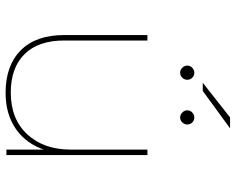

<svg xmlns="http://www.w3.org/2000/svg" viewBox="-100 -760 863 704"><g transform="rotate(90 332.0 -408.5)"><path d="M109 -212V-517H129V-212Q129 -117 179 -66.5Q229 -16 320 -16Q417 -16 473 -76.5Q529 -137 529 -236V-517H549V0H529V-146L531 -143Q509 -74 454.5 -35.5Q400 3 321 3Q221 3 165 -52.5Q109 -108 109 -212ZM385 -663Q385 -674 393 -681.5Q401 -689 411 -689Q422 -689 429.5 -681.5Q437 -674 437 -663Q437 -653 429.5 -645Q422 -637 411 -637Q401 -637 393 -645Q385 -653 385 -663ZM221 -663Q221 -674 229 -681.5Q237 -689 247 -689Q258 -689 265.5 -681.5Q273 -674 273 -663Q273 -653 265.5 -645Q258 -637 247 -637Q237 -637 229 -645Q221 -653 221 -663ZM411 -820H451L314 -720H284Z"/></g></svg>

Font: iiserrat Thin
Style: Regular
Weight: 100
Designer: Akira Ohta
Foundry: Akira Ohta
Version: Version 1.200;Glyphs 3.3.1 (3343)